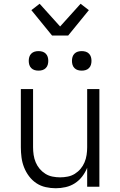

<svg xmlns="http://www.w3.org/2000/svg" viewBox="-20 -994 640 1022"><path d="M277 8Q250 8 223 2Q196 -4 173.5 -19Q151 -34 134.5 -56Q118 -78 108 -103.5Q98 -129 94.5 -156Q91 -183 91 -210V-520H156V-210Q156 -190 159 -169.5Q162 -149 170 -130Q178 -111 191 -95.5Q204 -80 221.5 -69Q239 -58 259.5 -54Q280 -50 300 -50Q320 -50 340.5 -54Q361 -58 378.5 -69Q396 -80 409 -95.5Q422 -111 430 -130Q438 -149 441 -169.5Q444 -190 444 -210V-520H509V0H444V-101Q434 -76 417.5 -54.5Q401 -33 378.5 -18.5Q356 -4 329.5 2Q303 8 277 8ZM415 -618Q404 -618 394 -621Q384 -624 376.5 -631.5Q369 -639 366 -649Q363 -659 363 -670Q363 -681 366 -691Q369 -701 376.5 -708.5Q384 -716 394 -719Q404 -722 415 -722Q426 -722 436 -719Q446 -716 453.5 -708.5Q461 -701 464 -691Q467 -681 467 -670Q467 -659 464 -649Q461 -639 453.5 -631.5Q446 -624 436 -621Q426 -618 415 -618ZM185 -618Q174 -618 164 -621Q154 -624 146.5 -631.5Q139 -639 136 -649Q133 -659 133 -670Q133 -681 136 -691Q139 -701 146.5 -708.5Q154 -716 164 -719Q174 -722 185 -722Q196 -722 206 -719Q216 -716 223.5 -708.5Q231 -701 234 -691Q237 -681 237 -670Q237 -659 234 -649Q231 -639 223.5 -631.5Q216 -624 206 -621Q196 -618 185 -618ZM257 -805 147 -940 191 -974 300 -853 409 -974 453 -940 343 -805Z"/></svg>

Font: Iosevka Aile Light
Style: Regular
Weight: 300
Designer: Belleve Invis
Foundry: Belleve Invis
Version: Version 27.3.5; ttfautohint (v1.8.4)